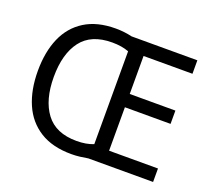

<svg xmlns="http://www.w3.org/2000/svg" viewBox="-123 -887 1175 1059"><g transform="rotate(20 464.0 -357.5)"><path d="M386 -725Q436 -725 482 -714H868V-635H581V-412H849V-334H581V-79H868V0H488Q466 4 441.5 7Q417 10 391 10Q280 10 206.5 -36Q133 -82 97 -165Q61 -248 61 -359Q61 -470 96.5 -552Q132 -634 204.5 -679.5Q277 -725 386 -725ZM394 -646Q271 -646 213 -569.5Q155 -493 155 -358Q155 -223 213 -145.5Q271 -68 393 -68Q450 -68 492 -85V-630Q451 -646 394 -646Z"/></g></svg>

Font: Noto Sans Historical
Style: Regular
Weight: 400
Designer: Monotype Design Team
Foundry: Monotype Imaging Inc.
Version: Version 2.013; ttfautohint (v1.8.4.7-5d5b)